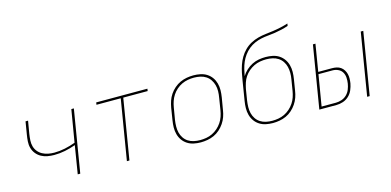

<svg xmlns="http://www.w3.org/2000/svg" viewBox="-70 -1135 3139 1543"><g transform="rotate(-15 1500.0 -363.5)"><path d="M424 0 462 -233Q418 -217 373 -208Q328 -199 283 -199Q255 -199 227 -204Q199 -209 175.5 -222Q152 -235 135 -256Q118 -277 110.5 -303.5Q103 -330 105 -359Q107 -388 112 -417L129 -520H150L132 -414Q128 -388 126.5 -361.5Q125 -335 131.5 -311.5Q138 -288 153.5 -269Q169 -250 190.5 -238.5Q212 -227 237 -222Q262 -217 288 -217Q332 -217 377 -226.5Q422 -236 465 -252L510 -520H531L445 0Z M833 0 916 -501H714L717 -520H1143L1140 -501H937L854 0Z M1447 8Q1417 8 1388.5 2Q1360 -4 1336.5 -19Q1313 -34 1297 -56.5Q1281 -79 1273.5 -106.5Q1266 -134 1266.5 -163.5Q1267 -193 1272 -223L1288 -323Q1293 -351 1302 -378Q1311 -405 1327.5 -429.5Q1344 -454 1367 -474Q1390 -494 1416.5 -506Q1443 -518 1471 -523Q1499 -528 1527 -528Q1556 -528 1585 -522Q1614 -516 1637.5 -501Q1661 -486 1677 -463.5Q1693 -441 1700.5 -413.5Q1708 -386 1707.5 -356.5Q1707 -327 1702 -297L1685 -197Q1681 -169 1671.5 -142Q1662 -115 1645.5 -90.5Q1629 -66 1606.5 -46Q1584 -26 1557.5 -14Q1531 -2 1502.5 3Q1474 8 1447 8ZM1447 -11Q1472 -11 1498 -15.5Q1524 -20 1548 -31.5Q1572 -43 1593 -61.5Q1614 -80 1629 -102.5Q1644 -125 1652.5 -150Q1661 -175 1665 -200L1681 -300Q1686 -327 1686.5 -353.5Q1687 -380 1680.5 -404.5Q1674 -429 1660 -450Q1646 -471 1625 -484.5Q1604 -498 1578.5 -503.5Q1553 -509 1526 -509Q1501 -509 1475.5 -504.5Q1450 -500 1425.5 -488.5Q1401 -477 1380 -458.5Q1359 -440 1344.5 -417.5Q1330 -395 1321.5 -370Q1313 -345 1309 -320L1292 -220Q1288 -193 1287.5 -166.5Q1287 -140 1293 -115.5Q1299 -91 1313 -70Q1327 -49 1348 -35.5Q1369 -22 1394.5 -16.5Q1420 -11 1447 -11Z M2047 8Q2017 8 1988.5 2Q1960 -4 1936.5 -19Q1913 -34 1897 -56.5Q1881 -79 1873.5 -106.5Q1866 -134 1866.5 -163.5Q1867 -193 1872 -223L1887 -315Q1890 -332 1892.5 -349Q1895 -366 1898 -383Q1903 -415 1909.5 -446.5Q1916 -478 1926.5 -509Q1937 -540 1954 -569Q1971 -598 1995 -622Q2019 -646 2049 -662Q2079 -678 2111 -686.5Q2143 -695 2174.5 -698.5Q2206 -702 2238 -706.5Q2270 -711 2302 -718Q2334 -725 2365 -735L2362 -716Q2334 -706 2305.5 -699.5Q2277 -693 2248.5 -688.5Q2220 -684 2191 -681.5Q2162 -679 2133.5 -673Q2105 -667 2077.5 -655Q2050 -643 2026 -623.5Q2002 -604 1984 -579Q1966 -554 1954.5 -527Q1943 -500 1936 -471.5Q1929 -443 1924 -415Q1940 -441 1963 -462Q1986 -483 2013 -496.5Q2040 -510 2068.5 -515Q2097 -520 2125 -520Q2155 -520 2184 -514Q2213 -508 2236 -493Q2259 -478 2275 -455.5Q2291 -433 2298.5 -405.5Q2306 -378 2305.5 -348Q2305 -318 2300 -289L2285 -197Q2281 -169 2271.5 -142Q2262 -115 2245.5 -90.5Q2229 -66 2206.5 -46Q2184 -26 2157.5 -14Q2131 -2 2102.5 3Q2074 8 2047 8ZM2047 -11Q2072 -11 2098 -15.5Q2124 -20 2148 -31.5Q2172 -43 2193 -61.5Q2214 -80 2229 -102.5Q2244 -125 2252.5 -150Q2261 -175 2265 -200L2280 -292Q2285 -319 2285 -345.5Q2285 -372 2279 -396.5Q2273 -421 2259 -442Q2245 -463 2224 -476.5Q2203 -490 2177.5 -495.5Q2152 -501 2125 -501Q2100 -501 2074 -496.5Q2048 -492 2024 -480.5Q2000 -469 1979 -451Q1958 -433 1943 -410.5Q1928 -388 1920 -363Q1912 -338 1907 -313L1892 -220Q1888 -193 1887.5 -166.5Q1887 -140 1893 -115.5Q1899 -91 1913 -70Q1927 -49 1948 -35.5Q1969 -22 1994.5 -16.5Q2020 -11 2047 -11Z M2832 0 2918 -520H2939L2853 0ZM2434 0 2520 -520H2541L2504 -295H2618Q2638 -295 2656.5 -291Q2675 -287 2690 -276.5Q2705 -266 2715 -250Q2725 -234 2729.5 -216Q2734 -198 2733.5 -178Q2733 -158 2730 -139Q2725 -112 2713.5 -85Q2702 -58 2680.5 -38Q2659 -18 2631.5 -9Q2604 0 2577 0ZM2577 -19Q2600 -19 2624.5 -27Q2649 -35 2667.5 -53Q2686 -71 2695.5 -94.5Q2705 -118 2709 -142Q2713 -167 2711.5 -191.5Q2710 -216 2698.5 -236Q2687 -256 2665 -266.5Q2643 -277 2618 -277H2501L2458 -19Z"/></g></svg>

Font: Iosevka SS04 Th Ex Obl
Style: Regular
Weight: 100
Width: 7
Italic angle: -9°
Monospace: yes
Designer: Belleve Invis
Foundry: Belleve Invis
Version: Version 19.0.0; ttfautohint (v1.8.4)